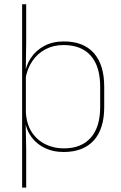

<svg xmlns="http://www.w3.org/2000/svg" viewBox="-20 -684 554 876"><path d="M270 9.5Q220 9.5 180.2 -11Q140.5 -31.5 117 -68.5Q93.5 -105.5 93 -155.5H87L98 -172Q101 -117.5 125.2 -80.8Q149.5 -44 187.8 -25.5Q226 -7 271 -7Q351 -7 394 -55.5Q437 -104 437 -196V-288.5Q437 -381 394.2 -429.8Q351.5 -478.5 269.5 -478.5Q223.5 -478.5 187 -459Q150.5 -439.5 127 -404.5Q103.5 -369.5 96 -323L87 -341.5H92.5Q97.5 -384 120.2 -418.8Q143 -453.5 181.5 -474.2Q220 -495 271.5 -495Q361 -495 408.2 -441.8Q455.5 -388.5 455.5 -288.5V-196Q455.5 -96 407.8 -43.2Q360 9.5 270 9.5ZM99.5 172H81V-664.5H99.5V-495.5L97.5 -356L98 -346.5V-138L97 -130.5L99.5 0Z"/></svg>

Font: Anek Malayalam Thin
Style: Regular
Weight: 250
Version: Version 1.003